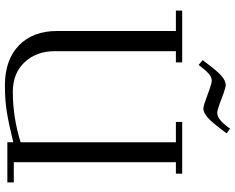

<svg xmlns="http://www.w3.org/2000/svg" viewBox="-106 -828 944 771"><g transform="rotate(90 365.5 -442.0)"><path d="M22 -676.8V-702.1H230V-676.8H185.1V-189.9Q185.1 -116.2 229.5 -69.1Q273.9 -22 348.1 -22Q450.2 -22 550.8 -53.2V-676.8H469.2V-702.1H676.8V-676.8H630.9V-25.9H711.9V0H550.8V-23.9Q480 -6.3 431.4 1.7Q382.8 9.8 323.2 9.8Q220.2 9.8 162.1 -46.1Q104 -102.1 104 -199.2V-676.8ZM221.2 -784.2Q263.7 -842.3 283.9 -859.6Q304.2 -877 320.8 -877Q332 -877 376.5 -859.9Q420.9 -842.8 432.1 -842.8Q446.8 -842.8 461.2 -854.5Q475.6 -866.2 496.1 -894L515.1 -880.9Q472.7 -822.8 452.1 -804.9Q431.6 -787.1 415 -787.1Q404.3 -787.1 359.9 -804Q315.4 -820.8 304.2 -820.8Q289.6 -820.8 275.4 -808.6Q261.2 -796.4 240.2 -768.1Z"/></g></svg>

Font: Dehuti
Style: Book
Weight: 400
Version: Version 1.2